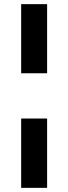

<svg xmlns="http://www.w3.org/2000/svg" viewBox="-20 -725 329 925"><path d="M82 -372V-705H207V-372ZM82 180V-154H207V180Z"/></svg>

Font: Nunito Sans 12pt ExtraLight 12pt
Style: Bold
Weight: 700
Version: Version 3.101;gftools[0.9.27]